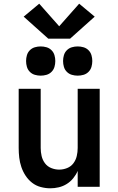

<svg xmlns="http://www.w3.org/2000/svg" viewBox="-20 -1010 640 1038"><path d="M252 8Q226 8 200 1Q174 -6 153.5 -22Q133 -38 118.5 -60Q104 -82 95.5 -107Q87 -132 84 -158Q81 -184 81 -210V-530H200V-210Q200 -188 205 -166.5Q210 -145 223 -127.5Q236 -110 257 -101.5Q278 -93 300 -93Q322 -93 343 -101.5Q364 -110 377 -127.5Q390 -145 395 -166.5Q400 -188 400 -210V-530H519V0H400V-86Q391 -65 376 -46.5Q361 -28 341 -15.5Q321 -3 298 2.5Q275 8 252 8ZM400 -601Q384 -601 368.5 -605.5Q353 -610 341.5 -621.5Q330 -633 325.5 -648.5Q321 -664 321 -680Q321 -696 325.5 -711.5Q330 -727 341.5 -738.5Q353 -750 368.5 -754.5Q384 -759 400 -759Q416 -759 431.5 -754.5Q447 -750 458.5 -738.5Q470 -727 474.5 -711.5Q479 -696 479 -680Q479 -664 474.5 -648.5Q470 -633 458.5 -621.5Q447 -610 431.5 -605.5Q416 -601 400 -601ZM200 -601Q184 -601 168.5 -605.5Q153 -610 141.5 -621.5Q130 -633 125.5 -648.5Q121 -664 121 -680Q121 -696 125.5 -711.5Q130 -727 141.5 -738.5Q153 -750 168.5 -754.5Q184 -759 200 -759Q216 -759 231.5 -754.5Q247 -750 258.5 -738.5Q270 -727 274.5 -711.5Q279 -696 279 -680Q279 -664 274.5 -648.5Q270 -633 258.5 -621.5Q247 -610 231.5 -605.5Q216 -601 200 -601ZM359 -801H241L108 -920L192 -990L300 -868L408 -990L492 -920Z"/></svg>

Font: Iosevka Curly Extended
Style: Bold
Weight: 700
Width: 7
Monospace: yes
Designer: Belleve Invis
Foundry: Belleve Invis
Version: Version 11.1.0; ttfautohint (v1.8.3)